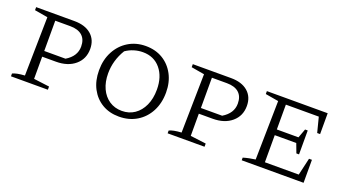

<svg xmlns="http://www.w3.org/2000/svg" viewBox="-46 -940 2445 1359"><g transform="rotate(20 1176.5 -260.5)"><path d="M341 -521Q422 -521 468 -481.5Q514 -442 514 -373Q514 -298 460 -252Q406 -206 317 -206H213V-39L331 -24V0H53V-21Q67 -28 89.5 -32.5Q112 -37 144 -39L152 -481L53 -498V-521ZM326 -477H213V-249H373Q448 -294 448 -367Q448 -421 416.5 -449Q385 -477 326 -477Z M867 7Q795 7 740.5 -25.5Q686 -58 655 -116.5Q624 -175 624 -254Q624 -334 657 -396Q690 -458 747.5 -493Q805 -528 878 -528Q951 -528 1006 -495Q1061 -462 1092.5 -403Q1124 -344 1124 -267Q1124 -187 1091.5 -125Q1059 -63 1001 -28Q943 7 867 7ZM873 -38Q927 -38 968 -66Q1009 -94 1032.5 -145Q1056 -196 1056 -264Q1056 -361 1006.5 -420.5Q957 -480 873 -480Q840 -480 807 -470Q774 -460 745 -440Q692 -353 692 -255Q692 -191 714.5 -142Q737 -93 778 -65.5Q819 -38 873 -38Z M1521 -521Q1602 -521 1648 -481.5Q1694 -442 1694 -373Q1694 -298 1640 -252Q1586 -206 1497 -206H1393V-39L1511 -24V0H1233V-21Q1247 -28 1269.5 -32.5Q1292 -37 1324 -39L1332 -481L1233 -498V-521ZM1506 -477H1393V-249H1553Q1628 -294 1628 -367Q1628 -421 1596.5 -449Q1565 -477 1506 -477Z M2235 -173H2257V0H1791V-20Q1814 -27 1837 -31.5Q1860 -36 1882 -39L1890 -482L1791 -499V-521H2249V-364H2227L2198 -477H1950V-290H2113L2138 -358H2158V-178H2138L2112 -247H1950V-43H2205Z"/></g></svg>

Font: Piazzolla SC Light
Style: Regular
Weight: 300
Designer: Juan Pablo del Peral
Foundry: Huerta Tipografica
Version: Version 1.330